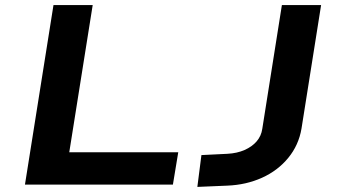

<svg xmlns="http://www.w3.org/2000/svg" viewBox="-20 -725 1327 754"><path d="M78 0 190 -705H344L252 -127H680L659 0ZM755 9 771 -116 873 -121Q911 -123 940.5 -136Q970 -149 988 -170Q1006 -191 1010 -219L1087 -705H1241L1164 -220Q1153 -155 1112 -105Q1071 -55 1009 -27Q947 1 873 4Z"/></svg>

Font: Nunito Sans 7pt Expanded
Style: Bold Italic
Weight: 700
Width: 7
Italic angle: -9°
Designer: Vernon Adams
Foundry: Vernon Adams
Version: Version 3.101;gftools[0.9.27]